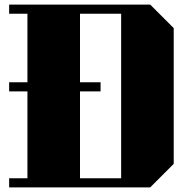

<svg xmlns="http://www.w3.org/2000/svg" viewBox="-20 -820 830 840"><path d="M740 -697V-103L637 0H20V-40H100V-420H20V-460H100V-760H20V-800H637ZM510 -760H330V-460H420V-420H330V-40H510Z"/></svg>

Font: Kumar One
Style: Regular
Weight: 400
Designer: Parimal Parmar
Foundry: Indian Type Foundry
Version: Version 1.000;PS 1.000;hotconv 1.0.88;makeotf.lib2.5.647800